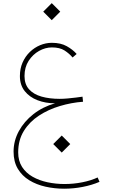

<svg xmlns="http://www.w3.org/2000/svg" viewBox="-20 -820 707 1201"><path d="M313 81.1 366.2 134.3 419.4 81.1 366.2 27.8ZM459.5 -482.4Q435.5 -509.8 397.7 -531Q359.9 -552.2 304.7 -552.2Q266.6 -552.2 231 -537.4Q195.3 -522.5 166.7 -494.9Q138.2 -467.3 121.3 -429.2Q104.5 -391.1 104.5 -344.2Q104.5 -288.1 134.5 -250.2Q164.6 -212.4 214.6 -193.1Q264.6 -173.8 324.2 -173.8Q247.6 -151.9 189.2 -106.2Q130.9 -60.5 97.9 0.2Q64.9 61 64.9 128.4Q64.9 191.4 91.3 235.6Q117.7 279.8 162.8 307.4Q208 335 264.6 347.7Q321.3 360.4 381.3 360.4Q439.9 360.4 497.6 349.1Q555.2 337.9 602.5 317.4L590.8 290Q548.8 309.6 494.4 320.3Q439.9 331.1 383.8 331.1Q329.1 331.1 277.3 320.1Q225.6 309.1 184.1 285.6Q142.6 262.2 118.2 224.4Q93.8 186.5 93.8 133.3Q93.8 56.2 129.2 -1Q164.6 -58.1 223.6 -96.7Q282.7 -135.3 354.5 -156.7Q426.3 -178.2 499.5 -183.6L496.1 -215.3Q480 -212.9 454.8 -209.7Q429.7 -206.5 402.6 -204.1Q375.5 -201.7 353.5 -201.7Q289.6 -201.7 239.7 -215.8Q189.9 -230 161.6 -261.5Q133.3 -293 133.3 -344.2Q133.3 -399.4 159.2 -439.5Q185.1 -479.5 224.4 -501.5Q263.7 -523.4 304.7 -523.4Q354 -523.4 383.8 -504.2Q413.6 -484.9 434.1 -460.4ZM250.5 -747.1 303.7 -693.8 356.9 -747.1 303.7 -800.3Z"/></svg>

Font: Estedad-FD-VF Thin
Style: Regular
Weight: 100
Designer: Amin Abedi
Version: Version 5.0